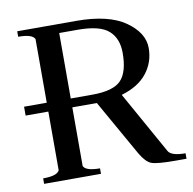

<svg xmlns="http://www.w3.org/2000/svg" viewBox="-69 -655 728 725"><g transform="rotate(-10 294.5 -292.5)"><path d="M281 -300Q361 -300 391 -331Q421 -362 421 -436Q421 -491 387.5 -521Q354 -551 269 -551H198V-300ZM43 0V-21Q97 -21 106 -41V-266H19V-300H106V-544Q97 -564 43 -564V-585H269Q393 -585 457 -540Q521 -495 521 -437Q521 -382 488 -340.5Q455 -299 390 -280L523 -42Q534 -21 589 -21V0H546Q476 0 455 -8Q434 -16 413 -52L292 -266H198V-41Q207 -21 261 -21V0Z"/></g></svg>

Font: Judson
Style: Regular
Weight: 400
Version: Version 20110429